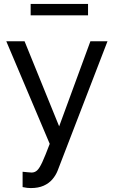

<svg xmlns="http://www.w3.org/2000/svg" viewBox="-20 -732 585 977"><path d="M95 142Q108 143 121 144.5Q134 146 141 146Q157 146 169 135Q181 124 195.5 92.5Q210 61 233 0L12 -522H105L281 -89L440 -522H527L273 137Q264 160 246.5 180.5Q229 201 202 213Q175 225 137 225Q128 225 118.5 224Q109 223 95 220ZM136 -654V-712H428V-654Z"/></svg>

Font: Raleway Thin Medium
Style: Regular
Weight: 500
Version: Version 4.026